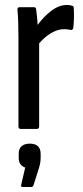

<svg xmlns="http://www.w3.org/2000/svg" viewBox="-20 -517 333 770"><path d="M63 0Q54 0 54 -10V-367Q54 -404 53 -430.5Q52 -457 50 -477Q49 -488 58 -488H117Q124 -488 125 -479Q127 -466 128.5 -449.5Q130 -433 131 -417Q154 -449 185 -473Q216 -497 248 -497Q262 -497 269 -494Q276 -493 276 -483Q277 -463 276.5 -443.5Q276 -424 274 -405Q272 -396 264 -397Q251 -400 236 -400Q212 -400 185.5 -384.5Q159 -369 137 -343V-10Q137 0 128 0ZM70 233Q63 233 65 224L81 155Q55 146 55 116V100Q55 79 67 69Q79 59 99 59Q143 59 143 100V116Q143 129 140.5 140.5Q138 152 134 164L114 227Q111 233 106 233Z"/></svg>

Font: Sofia Sans Condensed Medium
Style: Regular
Weight: 500
Designer: Botio Nikoltchev, Ani Petrova
Foundry: lettersoup
Version: Version 4.101; ttfautohint (v1.8.4.7-5d5b)